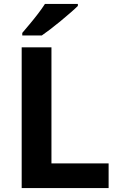

<svg xmlns="http://www.w3.org/2000/svg" viewBox="-20 -954 605 974"><path d="M90 0V-714H241V-125H531V0ZM375 -924Q361 -910 338 -890Q315 -870 288.5 -848Q262 -826 236.5 -806.5Q211 -787 192 -774H93V-787Q109 -806 130.5 -831.5Q152 -857 173 -884.5Q194 -912 208 -934H375Z"/></svg>

Font: Noto Sans Kannada
Style: Regular
Weight: 400
Designer: Jelle Bosma - Monotype Design Team
Foundry: Monotype Imaging Inc.
Version: Version 2.003